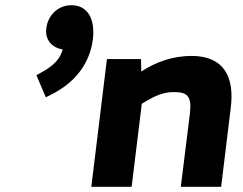

<svg xmlns="http://www.w3.org/2000/svg" viewBox="-20 -718 934 738"><path d="M174 -353C268 -399 325 -473 337 -567C346 -641 320 -698 254 -698C205 -698 164 -661 158 -609C152 -563 182 -534 221 -528C211 -491 186 -465 138 -439L120 -429L156 -344ZM522 -491H391L331 0H486L525 -319C575 -350 606 -364 648 -364C698 -364 718 -351 710 -282L675 0H830L867 -304C882 -423 840 -503 717 -503C639 -503 575 -477 523 -443Z"/></svg>

Font: Falling Sky
Style: ExBdObl
Weight: 400
Designer: Paul D. Hunt
Foundry: Adobe Systems Incorporated
Version: Version 1.02